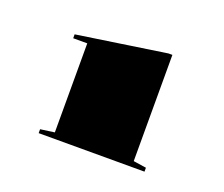

<svg xmlns="http://www.w3.org/2000/svg" viewBox="-62 -796 538 462"><g transform="rotate(20 206.5 -564.5)"><path d="M72 -421V-431L108 -436V-664H72V-674L300 -708H310V-436L343 -431V-421Z"/></g></svg>

Font: Kalnia Expanded SemiBold
Style: Regular
Weight: 600
Width: 7
Designer: Frida Medrano
Foundry: Frida Medrano
Version: Version 1.105